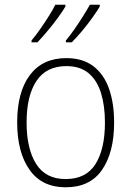

<svg xmlns="http://www.w3.org/2000/svg" viewBox="-20 -786 559 816"><path d="M465 -265Q465 -139 414 -64.5Q363 10 259 10Q158 10 105.5 -64.5Q53 -139 53 -266Q53 -395 107 -467Q161 -539 262 -539Q332 -539 377 -504.5Q422 -470 443.5 -408.5Q465 -347 465 -265ZM93 -266Q93 -154 133.5 -89.5Q174 -25 259 -25Q346 -25 386 -89Q426 -153 426 -265Q426 -336 409.5 -390Q393 -444 357 -474.5Q321 -505 262 -505Q177 -505 135 -442Q93 -379 93 -266ZM404 -758Q392 -738 372 -710Q352 -682 328.5 -654Q305 -626 285 -606H260V-614Q277 -634 296.5 -662Q316 -690 333.5 -718Q351 -746 362 -766H404ZM258 -758Q246 -738 226 -710.5Q206 -683 182.5 -655Q159 -627 139 -606H114V-614Q131 -634 150.5 -662Q170 -690 187.5 -717.5Q205 -745 215 -766H258Z"/></svg>

Font: Noto Sans Gurmukhi SemiCondensed ExtraLight
Style: Regular
Weight: 200
Width: 4
Designer: Jelle Bosma - Monotype Design Team
Foundry: Monotype Imaging Inc.
Version: Version 2.004; ttfautohint (v1.8.4.7-5d5b)